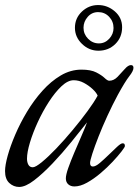

<svg xmlns="http://www.w3.org/2000/svg" viewBox="-20 -726 549 761"><path d="M499 -468Q509 -468 509 -457Q509 -445 492.5 -424Q476 -403 447 -350Q426 -311 406 -267.5Q386 -224 370.5 -184.5Q355 -145 346 -117Q337 -89 337 -80Q337 -66 348 -66Q359 -66 375.5 -80Q392 -94 410.5 -112Q429 -130 444 -144Q459 -158 466 -158Q472 -158 473.5 -154.5Q475 -151 475 -147Q475 -143 461.5 -125.5Q448 -108 426.5 -85Q405 -62 378.5 -39.5Q352 -17 325 -2Q298 13 275 13Q260 13 250.5 4.5Q241 -4 241 -19Q241 -33 250.5 -60Q260 -87 274 -120Q288 -153 302 -185Q316 -217 325 -241Q298 -207 262.5 -163Q227 -119 188.5 -78.5Q150 -38 115.5 -11.5Q81 15 56 15Q34 15 17 -0.5Q0 -16 0 -48Q0 -71 10.5 -109Q21 -147 40.5 -192.5Q60 -238 87 -283Q114 -328 148 -366Q182 -404 221 -427Q260 -450 303 -450Q340 -450 361.5 -439Q383 -428 394.5 -417Q406 -406 413 -406Q431 -406 446 -421.5Q461 -437 474.5 -452.5Q488 -468 499 -468ZM272 -408Q249 -408 223.5 -384Q198 -360 173.5 -322Q149 -284 129.5 -241.5Q110 -199 98.5 -160.5Q87 -122 87 -97Q87 -83 92.5 -73Q98 -63 110 -63Q121 -63 146.5 -84Q172 -105 203.5 -138Q235 -171 267.5 -210Q300 -249 326.5 -285Q353 -321 367 -347Q362 -359 347 -373Q332 -387 312.5 -397.5Q293 -408 272 -408ZM370 -525Q333 -525 305 -552Q277 -579 277 -616Q277 -654 304.5 -680Q332 -706 369 -706Q406 -706 435 -681Q464 -656 464 -618Q464 -578 437 -551.5Q410 -525 370 -525ZM372 -554Q396 -554 413 -572.5Q430 -591 430 -615Q430 -641 412.5 -659.5Q395 -678 369 -678Q344 -678 327.5 -659Q311 -640 311 -616Q311 -591 329 -572.5Q347 -554 372 -554Z"/></svg>

Font: Sedan
Style: Italic
Weight: 400
Italic angle: -13.8°
Designer: Sebastian Salazar
Foundry: Sebastian Salazar
Version: Version 1.100; ttfautohint (v1.8.4.7-5d5b)